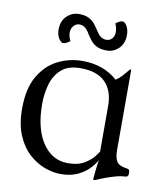

<svg xmlns="http://www.w3.org/2000/svg" viewBox="-75 -697 657 770"><g transform="rotate(10 253.0 -312.0)"><path d="M364 -291Q364 -353 330.5 -387Q297 -421 229 -421Q179 -421 151.5 -396.5Q124 -372 113 -334Q102 -296 102 -253Q102 -153 141 -95Q180 -37 244 -37Q286 -37 312 -53Q338 -69 350.5 -86Q363 -103 364 -105ZM430 -123Q430 -92 440 -76.5Q450 -61 482 -57Q493 -56 493 -45V-36Q493 -24 479 -24Q466 -24 447 -19Q428 -14 407 -6.5Q386 1 366 10Q365 11 360 11H358Q356 11 356 8Q356 2 359.5 -29Q363 -60 368 -90H373Q371 -81 361.5 -64.5Q352 -48 334 -30.5Q316 -13 288.5 -1Q261 11 222 11Q192 11 158 -1.5Q124 -14 94 -41Q64 -68 45 -112.5Q26 -157 26 -221Q26 -303 55.5 -353.5Q85 -404 132 -427.5Q179 -451 232 -451Q318 -451 375 -400Q388 -408 399 -420Q410 -432 417.5 -441.5Q425 -451 427 -451Q430 -451 430 -449ZM267 -583Q278 -565 288 -558Q298 -551 310 -551Q325 -551 334 -561.5Q343 -572 343 -588Q343 -596 341 -604.5Q339 -613 335 -622Q341 -627 348.5 -631Q356 -635 362 -635Q372 -635 380.5 -620Q389 -605 389 -584Q389 -549 368 -529Q347 -509 320 -509Q294 -509 278.5 -517Q263 -525 254 -536.5Q245 -548 238 -559Q227 -578 217 -585.5Q207 -593 195 -593Q180 -593 170.5 -581.5Q161 -570 161 -555Q161 -538 170 -521Q164 -516 156.5 -512Q149 -508 142 -508Q133 -508 124 -523Q115 -538 115 -558Q115 -594 136.5 -614Q158 -634 185 -634Q210 -634 225.5 -626Q241 -618 250.5 -606Q260 -594 267 -583Z"/></g></svg>

Font: Young Serif Light
Style: Regular
Weight: 300
Designer: Bastien Sozeau
Foundry: NBR — Bastien Sozeau
Version: Version 5.001